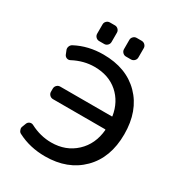

<svg xmlns="http://www.w3.org/2000/svg" viewBox="-218 -1102 1139 1229"><g transform="rotate(30 352.0 -487.0)"><path d="M162.1 -354.5Q147.5 -354.5 137.2 -364.7Q127 -375 127 -388.7V-412.1Q127 -426.8 137.2 -437Q147.5 -447.3 162.1 -447.3H543Q546.9 -447.3 545.9 -451.2Q530.3 -547.9 462.9 -607.4Q394.5 -667 290 -667Q210.9 -667 134.8 -627Q122.1 -620.1 109.4 -624.5Q96.7 -628.9 90.8 -641.6L81.1 -666Q77.1 -673.8 77.1 -681.6Q77.1 -688.5 79.1 -694.3Q84 -709 97.7 -715.8Q188.5 -763.7 299.8 -763.7Q469.7 -763.7 569.8 -662.1Q669.9 -560.5 669.9 -387.7Q669.9 -214.8 568.4 -113.3Q466.8 -11.7 299.8 -11.7Q188.5 -11.7 97.7 -58.6Q84 -64.5 80.1 -79.1Q77.1 -85.9 77.1 -91.8Q77.1 -99.6 81.1 -107.4L90.8 -132.8Q96.7 -145.5 109.4 -149.9Q122.1 -154.3 134.8 -147.5Q210 -108.4 290 -108.4Q397.5 -108.4 469.7 -175.8Q541 -242.2 550.8 -350.6Q550.8 -354.5 546.9 -354.5ZM232.4 -824.2Q217.8 -824.2 207.5 -834.5Q197.3 -844.7 197.3 -859.4V-927.7Q197.3 -941.4 207.5 -951.7Q217.8 -961.9 232.4 -961.9H269.5Q283.2 -961.9 293.5 -951.7Q303.7 -941.4 303.7 -927.7V-859.4Q303.7 -844.7 293.5 -834.5Q283.2 -824.2 269.5 -824.2ZM429.7 -824.2Q416 -824.2 405.8 -834.5Q395.5 -844.7 395.5 -859.4V-927.7Q395.5 -941.4 405.8 -951.7Q416 -961.9 429.7 -961.9H466.8Q481.4 -961.9 491.7 -951.7Q502 -941.4 502 -927.7V-859.4Q502 -844.7 491.7 -834.5Q481.4 -824.2 466.8 -824.2Z"/></g></svg>

Font: Gen Jyuu GothicL Medium
Style: Regular
Weight: 500
Designer: [Source Han Sans]
Ryoko NISHIZUKA  (kana & ideographs); Paul D. Hunt (Latin, Greek & Cyrillic); Wenlong ZHANG  (bopomofo
Version: Version 1.002.20150607